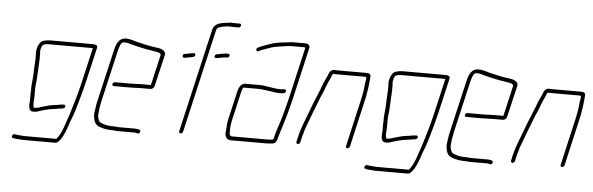

<svg xmlns="http://www.w3.org/2000/svg" viewBox="-49 -829 3438 1114"><g transform="rotate(5 1669.5 -271.5)"><path d="M456 -469H218C206 -469 190 -466 180 -463C165 -458 152 -439 147 -419C142 -399 143 -393 144 -375C145 -342 140 -304 140 -270C140 -240 132 -201 134 -173L133 -153V-131V-114L132 -100C129 -80 132 -49 153 -49C166 -47 178 -50 190 -54C216 -63 242 -70 272 -74L287 -76C292 -77 297 -78 303 -79C317 -81 339 -80 340 -95C341 -106 332 -105 321 -104C315 -103 315 -104 306 -102C300 -101 294 -100 289 -99L273 -97C272 -96 269 -96 266 -96C247 -94 226 -86 209 -82C196 -79 175 -69 160 -72C159 -72 159 -73 158 -74C152 -91 156 -114 157 -136V-158C156 -183 158 -207 162 -237L164 -275C165 -308 169 -348 168 -381L167 -402C167 -406 168 -412 170 -419C171 -425 174 -431 177 -436C183 -444 202 -446 213 -446H470L420 -230C406 -171 387 -107 369 -50C350 1 337 61 305 97H118C109 97 80 94 72 93L62 91C48 90 39 113 54 114L63 116C72 117 102 120 112 120H301C310 120 319 113 329 99C351 69 361 35 375 -6C382 -27 384 -27 391 -48C396 -62 402 -79 407 -98C420 -144 432 -184 443 -230L494 -449C499 -469 477 -469 456 -469Z M632 -4C607 -4 580 -7 563 -15C556 -17 547 -21 544 -27C538 -39 533 -53 535 -70C537 -92 540 -116 546 -142L617 -449C618 -454 620 -460 623 -468C630 -484 632 -495 650 -495C655 -495 660 -495 665 -494C685 -488 711 -482 731 -477C758 -472 781 -465 809 -462L825 -459C839 -457 868 -454 865 -439L824 -262H772C759 -262 724 -260 710 -260H615C609 -260 602 -254 601 -248C600 -242 604 -237 610 -237H705C719 -237 754 -239 767 -239H821C832 -239 843 -245 846 -257L889 -440C896 -471 860 -479 833 -482L817 -484C812 -485 806 -486 800 -487C780 -490 761 -496 740 -500C712 -505 688 -518 656 -518C619 -518 603 -486 594 -449L523 -142C520 -131 518 -120 517 -110C513 -86 509 -66 512 -47C516 -21 525 0 552 7C572 15 599 19 627 19C637 19 646 21 656 21H748C753 21 758 21 762 22C770 25 779 28 785 16C793 0 768 -2 753 -2H661C651 -2 642 -4 632 -4Z M1003 -436C1017 -438 1040 -443 1053 -445C1070 -448 1070 -471 1054 -468C1041 -466 1019 -461 1005 -459C991 -459 988 -436 1003 -436ZM1264 -470C1266 -477 1261 -482 1254 -482H1247C1236 -482 1212 -477 1201 -475L1190 -473C1174 -470 1173 -448 1189 -451L1199 -452C1208 -454 1231 -459 1242 -459H1249C1256 -459 1262 -463 1264 -470ZM1034 -9 1173 -611C1174 -617 1178 -623 1183 -627C1202 -636 1229 -640 1254 -640C1263 -639 1270 -639 1276 -639H1302C1308 -639 1314 -645 1315 -651C1316 -657 1313 -662 1307 -662H1281C1275 -662 1268 -662 1259 -663C1251 -663 1244 -662 1239 -661C1199 -656 1160 -653 1150 -611L1011 -9C1010 -3 1014 3 1020 3C1026 3 1033 -3 1034 -9Z M1328 -274 1288 -101C1282 -73 1283 -47 1280 -23C1280 -1 1289 17 1315 17H1525C1539 17 1546 15 1559 14C1578 11 1582 -7 1587 -27C1588 -33 1590 -40 1593 -47C1613 -110 1635 -183 1651 -252L1721 -556C1725 -572 1712 -581 1694 -581H1624C1610 -581 1599 -578 1587 -577C1551 -574 1519 -569 1489 -558C1465 -549 1444 -543 1423 -532C1409 -524 1416 -505 1430 -513C1444 -519 1455 -524 1471 -529C1491 -536 1510 -544 1532 -547C1560 -550 1590 -558 1619 -558H1689C1693 -558 1695 -557 1697 -556H1698L1628 -253C1620 -218 1608 -176 1599 -142C1587 -99 1573 -68 1564 -27C1563 -22 1562 -16 1559 -9C1554 -8 1549 -7 1546 -7C1542 -6 1536 -6 1530 -6H1320C1307 -6 1303 -16 1304 -28C1303 -49 1305 -74 1311 -101L1351 -274C1352 -279 1357 -294 1362 -294H1448C1454 -294 1460 -294 1466 -293L1484 -291C1491 -290 1497 -289 1505 -288C1527 -286 1547 -280 1570 -280C1586 -280 1608 -280 1608 -295C1609 -311 1590 -303 1575 -303C1546 -303 1520 -310 1492 -313L1474 -316C1467 -317 1460 -317 1453 -317H1367C1348 -317 1333 -294 1328 -274Z M1717 -7 1723 -34C1724 -39 1726 -48 1730 -59C1738 -94 1752 -122 1764 -156C1779 -199 1797 -239 1812 -281C1820 -298 1825 -308 1831 -325C1834 -336 1841 -350 1845 -361C1850 -376 1861 -392 1865 -408C1867 -411 1869 -419 1874 -419C1881 -418 1889 -418 1896 -418H2053C2057 -418 2060 -418 2065 -417C2065 -414 2066 -409 2065 -402C2063 -395 2062 -387 2061 -378C2059 -351 2055 -323 2048 -292L1983 -8C1981 -1 1984 4 1991 4C1998 4 2004 -1 2006 -8L2071 -292C2074 -303 2075 -313 2077 -324C2080 -343 2084 -363 2085 -381C2086 -395 2089 -413 2089 -425C2087 -440 2076 -441 2058 -441H1901C1894 -441 1887 -441 1880 -442C1863 -443 1848 -430 1844 -412C1842 -407 1839 -401 1837 -396C1826 -375 1816 -351 1808 -327C1802 -311 1797 -303 1791 -285C1778 -254 1766 -225 1755 -194C1736 -143 1713 -91 1700 -34L1694 -7C1693 -1 1697 5 1703 5C1709 5 1716 -1 1717 -7Z M2509 -469H2271C2259 -469 2243 -466 2233 -463C2218 -458 2205 -439 2200 -419C2195 -399 2196 -393 2197 -375C2198 -342 2193 -304 2193 -270C2193 -240 2185 -201 2187 -173L2186 -153V-131V-114L2185 -100C2182 -80 2185 -49 2206 -49C2219 -47 2231 -50 2243 -54C2269 -63 2295 -70 2325 -74L2340 -76C2345 -77 2350 -78 2356 -79C2370 -81 2392 -80 2393 -95C2394 -106 2385 -105 2374 -104C2368 -103 2368 -104 2359 -102C2353 -101 2347 -100 2342 -99L2326 -97C2325 -96 2322 -96 2319 -96C2300 -94 2279 -86 2262 -82C2249 -79 2228 -69 2213 -72C2212 -72 2212 -73 2211 -74C2205 -91 2209 -114 2210 -136V-158C2209 -183 2211 -207 2215 -237L2217 -275C2218 -308 2222 -348 2221 -381L2220 -402C2220 -406 2221 -412 2223 -419C2224 -425 2227 -431 2230 -436C2236 -444 2255 -446 2266 -446H2523L2473 -230C2459 -171 2440 -107 2422 -50C2403 1 2390 61 2358 97H2171C2162 97 2133 94 2125 93L2115 91C2101 90 2092 113 2107 114L2116 116C2125 117 2155 120 2165 120H2354C2363 120 2372 113 2382 99C2404 69 2414 35 2428 -6C2435 -27 2437 -27 2444 -48C2449 -62 2455 -79 2460 -98C2473 -144 2485 -184 2496 -230L2547 -449C2552 -469 2530 -469 2509 -469Z M2685 -4C2660 -4 2633 -7 2616 -15C2609 -17 2600 -21 2597 -27C2591 -39 2586 -53 2588 -70C2590 -92 2593 -116 2599 -142L2670 -449C2671 -454 2673 -460 2676 -468C2683 -484 2685 -495 2703 -495C2708 -495 2713 -495 2718 -494C2738 -488 2764 -482 2784 -477C2811 -472 2834 -465 2862 -462L2878 -459C2892 -457 2921 -454 2918 -439L2877 -262H2825C2812 -262 2777 -260 2763 -260H2668C2662 -260 2655 -254 2654 -248C2653 -242 2657 -237 2663 -237H2758C2772 -237 2807 -239 2820 -239H2874C2885 -239 2896 -245 2899 -257L2942 -440C2949 -471 2913 -479 2886 -482L2870 -484C2865 -485 2859 -486 2853 -487C2833 -490 2814 -496 2793 -500C2765 -505 2741 -518 2709 -518C2672 -518 2656 -486 2647 -449L2576 -142C2573 -131 2571 -120 2570 -110C2566 -86 2562 -66 2565 -47C2569 -21 2578 0 2605 7C2625 15 2652 19 2680 19C2690 19 2699 21 2709 21H2801C2806 21 2811 21 2815 22C2823 25 2832 28 2838 16C2846 0 2821 -2 2806 -2H2714C2704 -2 2695 -4 2685 -4Z M2967 -7 2973 -34C2974 -39 2976 -48 2980 -59C2988 -94 3002 -122 3014 -156C3029 -199 3047 -239 3062 -281C3070 -298 3075 -308 3081 -325C3084 -336 3091 -350 3095 -361C3100 -376 3111 -392 3115 -408C3117 -411 3119 -419 3124 -419C3131 -418 3139 -418 3146 -418H3303C3307 -418 3310 -418 3315 -417C3315 -414 3316 -409 3315 -402C3313 -395 3312 -387 3311 -378C3309 -351 3305 -323 3298 -292L3233 -8C3231 -1 3234 4 3241 4C3248 4 3254 -1 3256 -8L3321 -292C3324 -303 3325 -313 3327 -324C3330 -343 3334 -363 3335 -381C3336 -395 3339 -413 3339 -425C3337 -440 3326 -441 3308 -441H3151C3144 -441 3137 -441 3130 -442C3113 -443 3098 -430 3094 -412C3092 -407 3089 -401 3087 -396C3076 -375 3066 -351 3058 -327C3052 -311 3047 -303 3041 -285C3028 -254 3016 -225 3005 -194C2986 -143 2963 -91 2950 -34L2944 -7C2943 -1 2947 5 2953 5C2959 5 2966 -1 2967 -7Z"/></g></svg>

Font: Electronic
Style: ExLtIt
Weight: 200
Version: Version 1.011